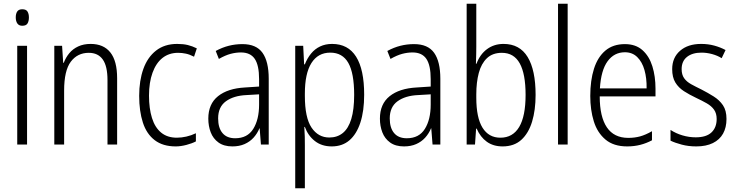

<svg xmlns="http://www.w3.org/2000/svg" viewBox="-20 -780 3976 1036"><path d="M126 -533V0H73V-533ZM100 -730Q121 -730 128.5 -717.5Q136 -705 136 -686Q136 -666 128.5 -653.5Q121 -641 100 -641Q82 -641 73.5 -653.5Q65 -666 65 -686Q65 -706 73 -718Q81 -730 100 -730Z M469 -543Q539 -543 575.5 -497Q612 -451 612 -358V0H560V-348Q560 -423 534.5 -459Q509 -495 459 -495Q398 -495 362 -447Q326 -399 326 -291V0H273V-533H315L321 -441H324Q335 -470 354 -493Q373 -516 402 -529.5Q431 -543 469 -543Z M928 10Q859 10 815 -23.5Q771 -57 751 -118.5Q731 -180 731 -263Q731 -345 753.5 -408Q776 -471 822 -507Q868 -543 936 -543Q969 -543 993.5 -537Q1018 -531 1042 -519L1027 -474Q1004 -486 983 -490.5Q962 -495 941 -495Q892 -495 857 -467.5Q822 -440 803 -387.5Q784 -335 784 -264Q784 -195 800 -143.5Q816 -92 849.5 -64.5Q883 -37 934 -37Q959 -37 985.5 -43Q1012 -49 1037 -61V-17Q1016 -6 985.5 2Q955 10 928 10Z M1288 -542Q1363 -542 1396.5 -495Q1430 -448 1430 -355V0H1388L1381 -88H1380Q1368 -59 1348 -37Q1328 -15 1299.5 -2.5Q1271 10 1234 10Q1188 10 1159 -11Q1130 -32 1117 -66Q1104 -100 1104 -140Q1104 -219 1156.5 -261Q1209 -303 1302 -308L1378 -313V-353Q1378 -428 1354.5 -462.5Q1331 -497 1280 -497Q1253 -497 1224.5 -489.5Q1196 -482 1161 -462L1144 -505Q1179 -524 1214.5 -533Q1250 -542 1288 -542ZM1310 -267Q1241 -264 1199 -233.5Q1157 -203 1157 -141Q1157 -90 1180.5 -62Q1204 -34 1249 -34Q1315 -34 1346.5 -84.5Q1378 -135 1378 -216V-271Z M1772 -543Q1858 -543 1901.5 -474Q1945 -405 1945 -269Q1945 -181 1924.5 -118.5Q1904 -56 1865.5 -23Q1827 10 1770 10Q1716 10 1679 -19Q1642 -48 1625 -95H1622Q1624 -67 1624.5 -43Q1625 -19 1625 3V236H1573V-533H1616L1621 -433H1625Q1638 -466 1658.5 -491Q1679 -516 1707.5 -529.5Q1736 -543 1772 -543ZM1762 -496Q1696 -496 1660.5 -440Q1625 -384 1625 -275V-263Q1625 -145 1661 -91.5Q1697 -38 1757 -38Q1800 -38 1830 -62.5Q1860 -87 1875.5 -138Q1891 -189 1891 -268Q1891 -385 1859.5 -440.5Q1828 -496 1762 -496Z M2214 -542Q2289 -542 2322.5 -495Q2356 -448 2356 -355V0H2314L2307 -88H2306Q2294 -59 2274 -37Q2254 -15 2225.5 -2.5Q2197 10 2160 10Q2114 10 2085 -11Q2056 -32 2043 -66Q2030 -100 2030 -140Q2030 -219 2082.5 -261Q2135 -303 2228 -308L2304 -313V-353Q2304 -428 2280.5 -462.5Q2257 -497 2206 -497Q2179 -497 2150.5 -489.5Q2122 -482 2087 -462L2070 -505Q2105 -524 2140.5 -533Q2176 -542 2214 -542ZM2236 -267Q2167 -264 2125 -233.5Q2083 -203 2083 -141Q2083 -90 2106.5 -62Q2130 -34 2175 -34Q2241 -34 2272.5 -84.5Q2304 -135 2304 -216V-271Z M2550 -528Q2550 -511 2549.5 -486Q2549 -461 2548 -436H2551Q2570 -487 2608 -515Q2646 -543 2697 -543Q2784 -543 2827 -472.5Q2870 -402 2870 -268Q2870 -186 2851 -123.5Q2832 -61 2793 -25.5Q2754 10 2692 10Q2642 10 2607 -15Q2572 -40 2552 -86H2549L2543 0H2498V-760H2550ZM2688 -495Q2638 -495 2607.5 -466Q2577 -437 2563.5 -386.5Q2550 -336 2550 -271V-253Q2550 -145 2583.5 -91Q2617 -37 2680 -37Q2747 -37 2781.5 -95Q2816 -153 2816 -268Q2816 -381 2784.5 -438Q2753 -495 2688 -495Z M3043 0H2991V-760H3043Z M3352 -542Q3410 -542 3446.5 -509.5Q3483 -477 3500 -422.5Q3517 -368 3517 -301V-260H3216Q3216 -150 3254.5 -93Q3293 -36 3370 -36Q3404 -36 3433.5 -44Q3463 -52 3498 -72V-23Q3468 -7 3435 1.5Q3402 10 3364 10Q3291 10 3247 -27Q3203 -64 3184 -125.5Q3165 -187 3165 -262Q3165 -346 3185 -409Q3205 -472 3246.5 -507Q3288 -542 3352 -542ZM3352 -498Q3294 -498 3258.5 -449.5Q3223 -401 3217 -303H3469Q3470 -358 3457.5 -402Q3445 -446 3418.5 -472Q3392 -498 3352 -498Z M3900 -138Q3900 -92 3881.5 -59Q3863 -26 3826.5 -8Q3790 10 3737 10Q3695 10 3659 0.5Q3623 -9 3598 -21V-79Q3627 -60 3662.5 -49.5Q3698 -39 3734 -39Q3791 -39 3819 -65.5Q3847 -92 3847 -138Q3847 -168 3833 -188Q3819 -208 3793.5 -222.5Q3768 -237 3736 -252Q3700 -269 3670.5 -288Q3641 -307 3624 -335Q3607 -363 3607 -407Q3607 -469 3649.5 -506Q3692 -543 3763 -543Q3801 -543 3834 -534Q3867 -525 3895 -510L3874 -466Q3852 -480 3823 -488Q3794 -496 3765 -496Q3716 -496 3687 -473Q3658 -450 3658 -407Q3658 -377 3671.5 -358Q3685 -339 3709.5 -325.5Q3734 -312 3765 -297Q3800 -279 3831 -259.5Q3862 -240 3881 -212Q3900 -184 3900 -138Z"/></svg>

Font: Noto Sans Bengali Condensed Light
Style: Regular
Weight: 300
Width: 3
Designer: Jelle Bosma - Monotype Design Team
Foundry: Monotype Imaging Inc.
Version: Version 2.003